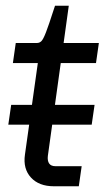

<svg xmlns="http://www.w3.org/2000/svg" viewBox="-20 -650 370 670"><path d="M168 0Q116 0 88 -30.5Q60 -61 67 -110L112 -430H25L35 -500H109Q118 -500 124.5 -506.5Q131 -513 140.5 -537.5Q150 -562 167 -615L172 -630H220L202 -500H325L315 -430H192L147 -106Q145 -89 151.5 -79.5Q158 -70 174 -70H265L255 0ZM9 -215 19 -284H310L300 -215Z"/></svg>

Font: Finlandica
Style: Italic
Weight: 400
Italic angle: -8°
Designer: Niklas Ekholm, Juho Hiilivirta, Jaakko Suomalainen
Foundry: Helsinki Type Studio
Version: Version 1.064